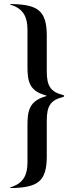

<svg xmlns="http://www.w3.org/2000/svg" viewBox="-20 -794 343 954"><path d="M41.5 140.3C167.6 137.1 212.4 106.9 212.4 -16.3V-194.2C212.4 -263.1 228.7 -295.8 290.1 -311.1C296.2 -312.5 299 -314.6 299 -317.1C299 -320 296.2 -321 290.1 -322.8C229 -338.1 212.4 -371.4 212.4 -439.6V-617.5C212.4 -740.4 167.6 -771 41.5 -773.8C25.2 -774.1 24.9 -772.4 40.8 -767.8C96.6 -747.9 116.5 -708.5 116.5 -646.3V-462.7C116.5 -389.6 126.1 -342.7 205.6 -320.7C213.4 -318.2 213.4 -317.5 205.6 -315C126.1 -291.5 116.5 -245 116.5 -171.5V12.8C116.5 74.9 96.6 113.6 40.8 133.9C24.9 138.8 25.2 140.3 41.5 140.3Z"/></svg>

Font: Margiela Serif Medium
Style: Regular
Weight: 500
Designer: Andreas Faust, Stefan Endress
Version: Version 1.002;FEAKit 1.0